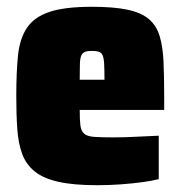

<svg xmlns="http://www.w3.org/2000/svg" viewBox="-20 -538 535 566"><path d="M267 8Q197 8 152.5 -2Q108 -12 82.5 -32.5Q57 -53 45.5 -84Q34 -115 31 -157.5Q28 -200 28 -254Q28 -324 33 -374Q38 -424 59.5 -456Q81 -488 126 -503Q171 -518 251 -518Q315 -518 355.5 -509.5Q396 -501 418.5 -482Q441 -463 450.5 -432Q460 -401 462 -357Q464 -313 464 -254V-214H215Q215 -185 217 -168.5Q219 -152 228 -144Q237 -136 257.5 -134.5Q278 -133 313 -133Q328 -133 349 -133.5Q370 -134 395.5 -135.5Q421 -137 448 -138V-10Q429 -5 399.5 -1Q370 3 335.5 5.5Q301 8 267 8ZM288 -290V-303Q288 -333 287 -350Q286 -367 282.5 -375Q279 -383 271 -385.5Q263 -388 251 -388Q238 -388 230.5 -385Q223 -382 219.5 -374Q216 -366 215.5 -348.5Q215 -331 215 -303H299Z"/></svg>

Font: Saira SemiCondensed Black
Style: Regular
Weight: 900
Width: 4
Designer: Hector Gatti with collaboration of the Omnibus-Type team
Foundry: Omnibus-Type
Version: Version 1.101